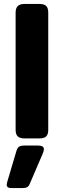

<svg xmlns="http://www.w3.org/2000/svg" viewBox="-20 -700 338 971"><path d="M59 -43V-636Q59 -658 69.5 -669Q80 -680 104 -680H179Q204 -680 214 -669.5Q224 -659 224 -636V-43Q224 -21 214 -10.5Q204 0 179 0H104Q80 0 69.5 -10.5Q59 -21 59 -43ZM14 234Q14 230 16 222L62 67Q67 48 76 42Q85 36 105 36H171Q202 36 202 54Q202 64 196 77L130 231Q126 241 118 246Q110 251 96 251H36Q14 251 14 234Z"/></svg>

Font: Mitr Medium
Style: Regular
Weight: 500
Designer: Thanarat Vachiruckul
Foundry: Cadson Demak
Version: Version 1.003